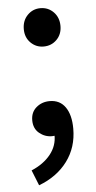

<svg xmlns="http://www.w3.org/2000/svg" viewBox="-53 -575 405 808"><g transform="rotate(-5 149.0 -171.0)"><path d="M149 -380Q117 -380 94.5 -402.5Q72 -425 72 -460Q72 -496 94.5 -519Q117 -542 149 -542Q182 -542 204.5 -519Q227 -496 227 -460Q227 -425 204.5 -402.5Q182 -380 149 -380ZM79 200 53 135Q105 113 134 76.5Q163 40 162 -5L154 -97L202 -21Q192 -10 179 -5.5Q166 -1 151 -1Q121 -1 97.5 -20.5Q74 -40 74 -75Q74 -109 97.5 -129Q121 -149 154 -149Q197 -149 220 -116Q243 -83 243 -25Q243 54 199.5 112.5Q156 171 79 200Z"/></g></svg>

Font: Noto Sans KR Thin Medium
Style: Regular
Weight: 500
Version: Version 2.004-H2;hotconv 1.0.118;makeotfexe 2.5.65603